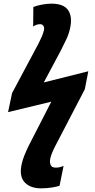

<svg xmlns="http://www.w3.org/2000/svg" viewBox="-20 -788 518 1048"><path d="M203 240Q146 240 115 207.5Q84 175 98 109Q103 85 114 58Q125 31 138 5L260 -233L24 -176L46 -280L189 -548Q200 -569 208 -587.5Q216 -606 220 -624Q223 -639 216.5 -647.5Q210 -656 199 -656Q178 -656 161 -643L162 -750Q183 -758 210 -763Q237 -768 261 -768Q327 -768 351.5 -733Q376 -698 363 -636Q357 -606 343.5 -576.5Q330 -547 313 -514L219 -338L462 -399L443 -301L288 -3Q262 45 255 75Q250 96 256 111.5Q262 127 284 127Q298 127 308.5 124Q319 121 327 118L305 226Q294 230 266 235Q238 240 203 240Z"/></svg>

Font: Noto Sans Condensed ExtraBold
Style: Italic
Weight: 800
Width: 3
Italic angle: -12°
Designer: Monotype Design Team
Foundry: Monotype Imaging Inc.
Version: Version 2.013; ttfautohint (v1.8.4.7-5d5b)